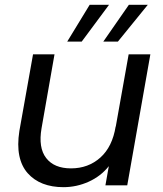

<svg xmlns="http://www.w3.org/2000/svg" viewBox="-20 -775 680 803"><path d="M608.9 -547.9 512.2 0H420.9L435.1 -80.1Q401.9 -38.1 351.1 -15.1Q300.3 7.8 245.1 7.8Q197.3 7.8 159.4 -6.8Q121.6 -21.5 95.7 -50.8Q69.8 -80.1 60.8 -124Q51.8 -168 61 -227.1L118.2 -547.9H208L153.8 -238.8Q139.6 -157.2 173.1 -114Q206.5 -70.8 276.9 -70.8Q349.1 -70.8 399.7 -116Q450.2 -161.1 463.9 -247.1V-244.1L518.1 -547.9ZM355 -754.9H436L321.8 -601.1H261.2ZM519 -754.9H598.1L473.1 -601.1H412.1Z"/></svg>

Font: SVN-Poppins
Style: Italic
Weight: 400
Italic angle: -10°
Designer: Ninad Kale (Devanagari), Jonny Pinhorn (Latin)
Foundry: Indian Type Foundry
Version: Version 3.002 2017